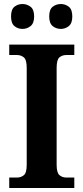

<svg xmlns="http://www.w3.org/2000/svg" viewBox="-20 -936 415 956"><path d="M26 0V-52H65Q84 -52 98.5 -63.5Q113 -75 113 -115V-598Q113 -639 98.5 -650.5Q84 -662 65 -662H26V-714H350V-662H310Q290 -662 276 -650.5Q262 -639 262 -598V-115Q262 -76 276 -64Q290 -52 310 -52H350V0ZM283 -792Q260 -792 242.5 -806Q225 -820 225 -854Q225 -889 242.5 -902.5Q260 -916 283 -916Q305 -916 322.5 -902.5Q340 -889 340 -854Q340 -820 322.5 -806Q305 -792 283 -792ZM92 -792Q69 -792 52 -806Q35 -820 35 -854Q35 -889 52 -902.5Q69 -916 92 -916Q114 -916 132 -902.5Q150 -889 150 -854Q150 -820 132 -806Q114 -792 92 -792Z"/></svg>

Font: Noto Serif Thai SemiCondensed
Style: Bold
Weight: 700
Width: 4
Designer: Monotype Design Team
Foundry: Monotype Imaging Inc.
Version: Version 2.002; ttfautohint (v1.8.4.7-5d5b)